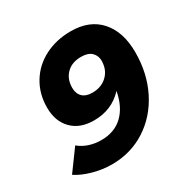

<svg xmlns="http://www.w3.org/2000/svg" viewBox="-161 -857 996 1012"><g transform="rotate(-30 336.5 -350.5)"><path d="M254 -131Q334 -131 384.5 -179.5Q435 -228 451 -316Q381 -240 272 -240Q187 -240 138.5 -289.5Q90 -339 90 -422Q90 -506 130 -571.5Q170 -637 240.5 -673Q311 -709 399 -709Q513 -709 576 -638Q639 -567 639 -443Q639 -315 587 -212Q535 -109 443.5 -50.5Q352 8 238 8Q181 8 123.5 -8Q66 -24 27 -50L119 -176Q145 -154 179.5 -142.5Q214 -131 254 -131ZM257 -446Q257 -411 277.5 -391Q298 -371 337 -371Q390 -371 424 -401.5Q458 -432 462 -479Q463 -483 463 -492Q463 -524 442 -544.5Q421 -565 378 -565Q323 -565 290 -532.5Q257 -500 257 -446Z"/></g></svg>

Font: Gontserrat
Style: Bold Italic
Weight: 700
Italic angle: -11.3°
Designer: Julieta Ulanovsky
Foundry: Julieta Ulanovsky
Version: Version 6.001